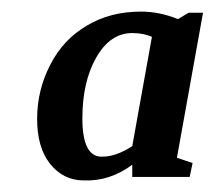

<svg xmlns="http://www.w3.org/2000/svg" viewBox="-20 -685 370 331"><path d="M285 -413 312 -404 307 -380H208V-401Q169 -372 124 -374Q89 -374 66 -403Q44 -431 44 -480Q44 -530 67 -574Q89 -617 130 -641Q170 -665 223 -665Q255 -665 287 -652L290 -654L305 -663H330ZM242 -622 243 -621Q228 -628 208 -628Q170 -628 146 -586Q122 -544 122 -481Q122 -413 157 -415Q180 -415 208 -433Z"/></svg>

Font: Libra Serif Modern
Style: Bold Italic
Weight: 700
Italic angle: -12°
Designer: Stefan Peev, Context Ltd
Foundry: Stefan Peev, Context Ltd
Version: Version 1.000